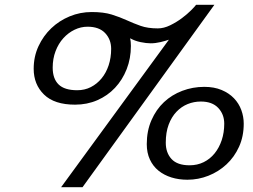

<svg xmlns="http://www.w3.org/2000/svg" viewBox="-20 -730 1051 798"><path d="M361 -680Q411 -680 444.5 -669.5Q478 -659 506.5 -646Q535 -633 564.5 -622.5Q594 -612 636 -612Q661 -612 687.5 -625Q714 -638 736 -654.5Q758 -671 774 -687Q790 -703 795 -710H871L323 48H234L682 -565Q668 -560 647 -555Q626 -550 606 -550Q588 -550 564 -555Q540 -560 521 -571Q524 -557 524 -539Q524 -487 506.5 -442.5Q489 -398 458 -365Q427 -332 384.5 -313.5Q342 -295 292 -295Q206 -295 163 -337Q120 -379 120 -444Q120 -495 140 -538Q160 -581 193 -612.5Q226 -644 269.5 -662Q313 -680 361 -680ZM344 -619Q316 -619 290 -606.5Q264 -594 243.5 -571.5Q223 -549 211 -517.5Q199 -486 199 -449Q199 -403 223.5 -379Q248 -355 301 -355Q332 -355 357.5 -368Q383 -381 402 -404Q421 -427 431.5 -458.5Q442 -490 442 -527Q442 -566 417 -592.5Q392 -619 344 -619ZM815 -308Q862 -308 887 -281.5Q912 -255 912 -216Q912 -179 901.5 -147.5Q891 -116 872 -92.5Q853 -69 826.5 -56Q800 -43 768 -43Q717 -43 693 -69Q669 -95 669 -137Q669 -180 681 -212Q693 -244 713.5 -265.5Q734 -287 760 -297.5Q786 -308 815 -308ZM829 -369Q781 -369 737.5 -352.5Q694 -336 661.5 -305.5Q629 -275 609.5 -230.5Q590 -186 590 -131Q590 -95 603 -67Q616 -39 639 -20.5Q662 -2 692.5 7.5Q723 17 759 17Q804 17 846 0.5Q888 -16 921 -46.5Q954 -77 973.5 -120Q993 -163 993 -216Q993 -245 983 -272.5Q973 -300 952.5 -321.5Q932 -343 901 -356Q870 -369 829 -369Z"/></svg>

Font: GFS Didot
Style: Bold Italic
Weight: 700
Italic angle: -12°
Designer: Designed by Takis Katsoulidis and George D. Matthiopoulos.
Foundry: Designed by Takis Katsoulidis and George D. Matthiopoulos.
Version: Version 1.0